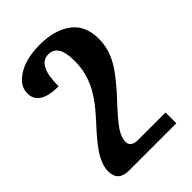

<svg xmlns="http://www.w3.org/2000/svg" viewBox="-221 -601 955 955"><g transform="rotate(-45 256.5 -123.5)"><path d="M239 -502Q143 -502 83.5 -465Q24 -428 24 -374Q24 -289 159 -289Q159 -438 235 -438Q269 -438 287 -411Q305 -384 305 -320Q305 -251 276.5 -186.5Q248 -122 175 -42Q87 52 60.5 99Q34 146 34 184Q34 255 110 255H443V179H252Q199 179 199 142Q199 111 223.5 74Q248 37 334 -54Q411 -139 439.5 -196Q468 -253 468 -315Q468 -409 405.5 -455.5Q343 -502 239 -502Z"/></g></svg>

Font: Noto Serif Armenian SemiCondensed Extra
Style: Regular
Weight: 800
Width: 4
Designer: Monotype Design Team
Foundry: Monotype Imaging Inc.
Version: Version 1.901